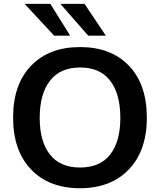

<svg xmlns="http://www.w3.org/2000/svg" viewBox="-20 -971 834 1001"><path d="M262.2 -785.2 108.4 -950.7H242.7L345.7 -785.2ZM439.9 -785.2 294.9 -950.7H420.9L531.7 -785.2ZM607.4 -356.4Q607.4 -481.4 554.4 -550.3Q501.5 -619.1 397.9 -619.1Q293.9 -619.1 240.5 -550Q187 -481 187 -356.4Q187 -233.4 240.2 -165.5Q293.5 -97.7 397.5 -97.7Q501.5 -97.7 554.4 -165.3Q607.4 -232.9 607.4 -356.4ZM397 10.3Q235.4 10.3 141.8 -87.6Q48.3 -185.5 48.3 -357.9Q48.3 -531.2 142.1 -628.4Q235.8 -725.6 397.5 -725.6Q559.1 -725.6 652.3 -628.2Q745.6 -530.8 745.6 -357.4Q745.6 -186 651.9 -87.9Q558.1 10.3 397 10.3Z"/></svg>

Font: Oxygen
Style: Bold
Weight: 700
Designer: vernon adams
Foundry: Vernon Adams
Version: Version 0.2.3 webfont; ttfautohint (v0.93.3-1d66) -l 8 -r 50